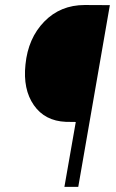

<svg xmlns="http://www.w3.org/2000/svg" viewBox="-20 -731 453 751"><path d="M231.9 0 276.4 -253.9 237.8 -254.4Q155.3 -257.8 112.3 -319.8Q69.3 -381.8 79.6 -478.5Q89.8 -581.5 153.1 -646.5Q216.3 -711.4 311.5 -711.4L409.7 -710.9L286.1 0Z"/></svg>

Font: TypoPRO Roboto
Style: Italic
Weight: 300
Italic angle: -12°
Designer: Google
Version: Version 2.136; 2016